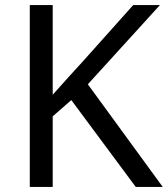

<svg xmlns="http://www.w3.org/2000/svg" viewBox="-20 -734 659 754"><path d="M619 0H513L260 -341L187 -277V0H97V-714H187V-362Q217 -396 248 -430Q279 -464 310 -498L503 -714H608L325 -403Z"/></svg>

Font: Noto Sans PhagsPa
Style: Regular
Weight: 400
Designer: Monotype Design Team
Foundry: Monotype Imaging Inc.
Version: Version 2.004; ttfautohint (v1.8.4.7-5d5b)